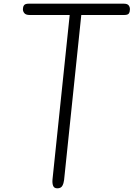

<svg xmlns="http://www.w3.org/2000/svg" viewBox="-20 -1024 726 1044"><path d="M291.5 0Q274.5 0 269 -13.5Q263.5 -27 265.5 -48.5L359 -942.5H141Q121 -942.5 112.8 -952Q104.5 -961.5 104.5 -974Q104.5 -986.5 110.5 -995.2Q116.5 -1004 136 -1004H652.5Q672.5 -1004 679.5 -995Q686.5 -986 686.5 -974Q686.5 -960 681 -951.2Q675.5 -942.5 656 -942.5H422L328.5 -45.5Q326.5 -27.5 319 -13.8Q311.5 0 291.5 0Z"/></svg>

Font: Edu NSW ACT Hand
Style: Regular
Weight: 400
Designer: Tina and Corey Anderson, Eben Sorkin, Mirko Velimirovic
Foundry: Sorkin Type Co.
Version: Version 2.000